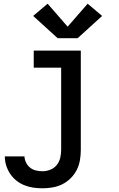

<svg xmlns="http://www.w3.org/2000/svg" viewBox="-20 -793 640 1036"><path d="M210 223Q185 223 160 219.5Q135 216 111.5 206.5Q88 197 68.5 181.5Q49 166 35 145Q21 124 13.5 100Q6 76 6 51H112Q113 69 121 85Q129 101 143 112Q157 123 174.5 127Q192 131 210 131Q231 131 252 122.5Q273 114 286.5 97Q300 80 305 58.5Q310 37 310 15V-428H162V-520H416V15Q416 43 411.5 70.5Q407 98 394.5 123Q382 148 362 168Q342 188 317.5 200.5Q293 213 265 218Q237 223 210 223ZM399 -587H291L159 -707L237 -773L345 -649L453 -773L531 -707Z"/></svg>

Font: Iosevka Custom SmBdEx
Style: Regular
Weight: 600
Width: 7
Monospace: yes
Designer: Belleve Invis
Foundry: Belleve Invis
Version: Version 11.2.4; ttfautohint (v1.8.4)